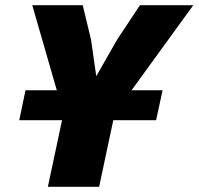

<svg xmlns="http://www.w3.org/2000/svg" viewBox="-20 -718 763 738"><path d="M54 -256 78 -371H605L580 -256ZM164 0 224 -282 104 -698H298L330 -565L350 -425L431 -567L518 -698H723L421 -282L361 0Z"/></svg>

Font: Azeret Mono Thin ExtraBold
Style: Italic
Weight: 800
Italic angle: -12°
Version: Version 1.002